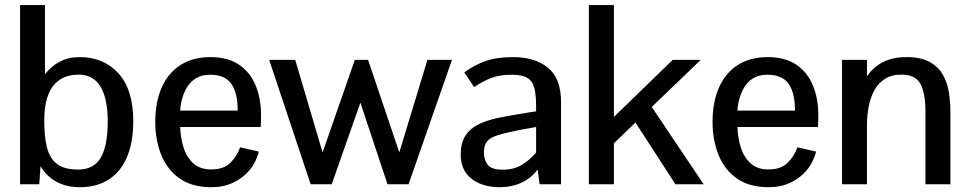

<svg xmlns="http://www.w3.org/2000/svg" viewBox="-20 -740 3893 771"><path d="M300.3 11.7Q246.1 11.7 206.1 -10.5Q166 -32.7 142.6 -72.8L137.7 0H60.5V-719.7H160.6V-441.9Q184.6 -473.1 219.2 -491.9Q253.9 -510.7 300.3 -510.7Q396 -510.7 455.6 -445.6Q515.1 -380.4 515.1 -253.4Q515.1 -168.5 490 -109.4Q464.8 -50.3 417 -19.3Q369.1 11.7 300.3 11.7ZM293.9 -59.1Q356.9 -59.1 384.8 -107.2Q412.6 -155.3 412.6 -252.9Q412.6 -343.3 383.8 -391.8Q355 -440.4 294.4 -440.4Q269.5 -440.4 245.4 -432.4Q221.2 -424.3 201.4 -404.3Q181.6 -384.3 169.7 -347.9Q157.7 -311.5 157.7 -254.9Q157.7 -192.9 168.2 -149.2Q178.7 -105.5 208 -82.3Q237.3 -59.1 293.9 -59.1Z M829.1 11.7Q750.5 11.7 700.7 -23.7Q650.9 -59.1 627.2 -118.7Q603.5 -178.2 603.5 -250Q603.5 -330.6 629.6 -389.2Q655.8 -447.8 705.3 -479.2Q754.9 -510.7 825.2 -510.7Q895 -510.7 939.9 -480.2Q984.9 -449.7 1006.6 -396.7Q1028.3 -343.8 1028.3 -276.9Q1028.3 -274.9 1028.1 -264.9Q1027.8 -254.9 1027.6 -244.6Q1027.3 -234.4 1026.9 -230H703.6Q704.6 -188.5 716.6 -149.2Q728.5 -109.9 755.6 -84.7Q782.7 -59.6 827.6 -59.6Q878.4 -59.6 905 -86.2Q931.6 -112.8 944.3 -148.4L1019.5 -131.3Q1008.3 -87.9 981.2 -55.9Q954.1 -23.9 915.5 -6.1Q877 11.7 829.1 11.7ZM703.6 -295.9H934.6Q934.6 -366.2 909.2 -403.1Q883.8 -439.9 823.2 -439.9Q790 -439.9 767.3 -426Q744.6 -412.1 731.2 -389.9Q717.8 -367.7 711.2 -343Q704.6 -318.4 703.6 -295.9Z M1227.5 0 1061 -499.5H1165.5L1275.4 -127.9L1404.8 -499.5H1458L1583.5 -127.9L1696.3 -499.5H1794.9L1620.6 0H1536.1L1427.2 -327.6L1312 0Z M1984.9 11.7Q1941.4 11.7 1906.2 -2.9Q1871.1 -17.6 1850.6 -46.6Q1830.1 -75.7 1830.1 -118.7Q1830.1 -165.5 1848.4 -194.3Q1866.7 -223.1 1899.7 -239.7Q1932.6 -256.3 1977.3 -265.9Q2022 -275.4 2075.2 -283.7L2132.8 -293V-313.5Q2132.8 -358.9 2125.7 -386.5Q2118.7 -414.1 2097.9 -427Q2077.1 -439.9 2035.6 -439.9Q1984.4 -439.9 1950.2 -426Q1916 -412.1 1883.8 -390.1Q1883.8 -390.1 1877.9 -399.2Q1872.1 -408.2 1864.3 -419.9Q1856.4 -431.6 1850.3 -440.4Q1844.2 -449.2 1844.2 -449.2Q1885.7 -479.5 1930.4 -495.1Q1975.1 -510.7 2039.6 -510.7Q2128.4 -510.7 2180.7 -467.8Q2232.9 -424.8 2232.9 -331.5V0H2147L2138.7 -59.1Q2113.3 -24.4 2073.7 -6.3Q2034.2 11.7 1984.9 11.7ZM1998.5 -58.6Q2043 -58.6 2074.7 -77.6Q2106.4 -96.7 2132.8 -127V-230L2067.9 -218.3Q2009.8 -207 1978 -196.8Q1946.3 -186.5 1934.6 -170.7Q1922.9 -154.8 1923.3 -127Q1923.8 -95.7 1939.5 -77.1Q1955.1 -58.6 1998.5 -58.6Z M2344.7 0V-719.7H2445.3V-270.5L2681.2 -499.5H2793.9L2597.2 -310.5L2805.7 0H2692.4L2531.7 -248L2445.3 -164.6V0Z M3066.9 11.7Q2988.3 11.7 2938.5 -23.7Q2888.7 -59.1 2865 -118.7Q2841.3 -178.2 2841.3 -250Q2841.3 -330.6 2867.4 -389.2Q2893.6 -447.8 2943.1 -479.2Q2992.7 -510.7 3063 -510.7Q3132.8 -510.7 3177.7 -480.2Q3222.7 -449.7 3244.4 -396.7Q3266.1 -343.8 3266.1 -276.9Q3266.1 -274.9 3265.9 -264.9Q3265.6 -254.9 3265.4 -244.6Q3265.1 -234.4 3264.6 -230H2941.4Q2942.4 -188.5 2954.3 -149.2Q2966.3 -109.9 2993.4 -84.7Q3020.5 -59.6 3065.4 -59.6Q3116.2 -59.6 3142.8 -86.2Q3169.4 -112.8 3182.1 -148.4L3257.3 -131.3Q3246.1 -87.9 3219 -55.9Q3191.9 -23.9 3153.3 -6.1Q3114.7 11.7 3066.9 11.7ZM2941.4 -295.9H3172.4Q3172.4 -366.2 3147 -403.1Q3121.6 -439.9 3061 -439.9Q3027.8 -439.9 3005.1 -426Q2982.4 -412.1 2969 -389.9Q2955.6 -367.7 2949 -343Q2942.4 -318.4 2941.4 -295.9Z M3361.3 0V-499.5H3461.4V-433.6Q3486.8 -470.7 3525.9 -490.7Q3564.9 -510.7 3620.1 -510.7Q3678.7 -510.7 3714.1 -490.7Q3749.5 -470.7 3767.3 -438Q3785.2 -405.3 3790.8 -366.5Q3796.4 -327.6 3796.4 -290V0H3696.3V-292Q3696.3 -365.2 3676.3 -402.8Q3656.2 -440.4 3600.6 -440.4Q3560.5 -440.4 3533.7 -423.3Q3506.8 -406.2 3491.2 -377.7Q3475.6 -349.1 3468.8 -314.2Q3461.9 -279.3 3461.4 -243.2V0Z"/></svg>

Font: Pontano Sans SemiBold
Style: Regular
Weight: 600
Designer: Vernon Adams
Foundry: Vernon Adams
Version: Version 2.001